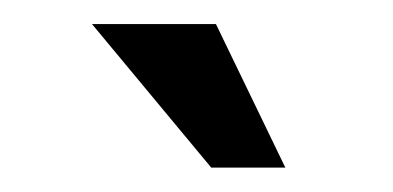

<svg xmlns="http://www.w3.org/2000/svg" viewBox="-20 -740 323 158"><path d="M214.8 -602.1 157.7 -720.2H55.7L153.8 -602.1Z"/></svg>

Font: Eeyek
Style: Regular
Weight: 400
Designer: Pravabati Chingangbam and Tabish
Foundry: SIL International
Version: Version 2.000